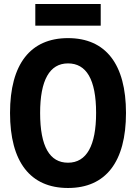

<svg xmlns="http://www.w3.org/2000/svg" viewBox="-20 -928 678 957"><path d="M156 -800H482V-908H156ZM319 9C507 9 608 -121 608 -365C608 -608 507 -738 319 -738C132 -738 30 -609 30 -365C30 -121 131 9 319 9ZM319 -117C228 -117 180 -197 180 -365C180 -528 227 -612 319 -612C410 -612 459 -533 459 -365C459 -203 412 -117 319 -117Z"/></svg>

Font: Mona Sans SemiCondensed
Style: Bold
Weight: 700
Width: 4
Designer: Deni Anggara
Foundry: GitHub
Version: Version 2.000